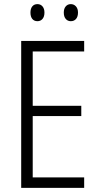

<svg xmlns="http://www.w3.org/2000/svg" viewBox="-20 -913 480 933"><path d="M389 0H83V-714H389V-663H139V-399H375V-349H139V-51H389ZM128 -852Q128 -871 137 -882Q146 -893 162 -893Q177 -893 186.5 -882Q196 -871 196 -852Q196 -832 186.5 -821Q177 -810 162 -810Q146 -810 137 -821Q128 -832 128 -852ZM290 -852Q290 -871 299.5 -882Q309 -893 324 -893Q339 -893 349 -882Q359 -871 359 -852Q359 -832 349.5 -821Q340 -810 324 -810Q309 -810 299.5 -821Q290 -832 290 -852Z"/></svg>

Font: Noto Sans Sinhala Condensed Light
Style: Regular
Weight: 300
Width: 3
Designer: Jelle Bosma - Monotype Design Team
Foundry: Monotype Imaging Inc.
Version: Version 2.006; ttfautohint (v1.8.4.7-5d5b)